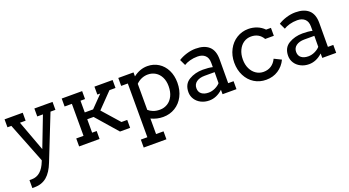

<svg xmlns="http://www.w3.org/2000/svg" viewBox="-53 -1100 3467 1907"><g transform="rotate(-20 1680.5 -146.0)"><path d="M522 -422H470L283 49Q247 142 194 186Q141 230 64 230H41V146H66Q168 146 219 13L223 2L56 -422H15V-506H207V-422H147L266 -100L390 -422H330V-506H522Z M1097 -84H1158V0H1051L854 -226H787V-84H835V0H619V-84H696V-422H619V-506H835V-422H787V-298H875L996 -422H965V-506H1157V-422H1093L939 -263Z M1753 -262Q1753 -182 1721 -120Q1689 -58 1632.5 -23.5Q1576 11 1505 11Q1440 11 1379 -18V146H1458V230H1218V146H1287V-422H1217V-506H1378V-464Q1448 -518 1527 -518Q1592 -518 1643.5 -485.5Q1695 -453 1724 -395Q1753 -337 1753 -262ZM1659 -259Q1659 -314 1638.5 -354.5Q1618 -395 1582.5 -416.5Q1547 -438 1503 -438Q1468 -438 1435.5 -424Q1403 -410 1379 -385V-110Q1398 -92 1428.5 -80Q1459 -68 1500 -68Q1543 -68 1579.5 -90Q1616 -112 1637.5 -155.5Q1659 -199 1659 -259Z M2282 -84V0H2135V-47Q2069 14 1992 14Q1944 14 1905 -6Q1866 -26 1844.5 -60Q1823 -94 1823 -134Q1823 -220 1887 -258Q1951 -296 2033 -296Q2093 -296 2136 -286V-332Q2136 -384 2107 -410.5Q2078 -437 2028 -437Q1985 -437 1947 -426.5Q1909 -416 1885 -400L1855 -463Q1892 -487 1941 -502Q1990 -517 2037 -517Q2128 -517 2177 -473Q2226 -429 2226 -337L2225 -84ZM2135 -117 2136 -233H2030Q1976 -233 1943.5 -209.5Q1911 -186 1911 -144Q1911 -104 1938.5 -83Q1966 -62 2012 -62Q2047 -62 2081 -78Q2115 -94 2135 -117Z M2720 -372Q2679 -442 2595 -442Q2552 -442 2517.5 -419Q2483 -396 2462.5 -353Q2442 -310 2442 -254Q2442 -199 2462.5 -157Q2483 -115 2518 -92Q2553 -69 2595 -69Q2642 -69 2677 -92Q2712 -115 2732 -158L2807 -121Q2777 -58 2721.5 -22Q2666 14 2594 14Q2524 14 2469 -20Q2414 -54 2382.5 -115.5Q2351 -177 2351 -254Q2351 -330 2383.5 -391.5Q2416 -453 2472 -487.5Q2528 -522 2595 -522Q2643 -522 2686 -505Q2729 -488 2761 -455H2812V-371H2723L2721 -370Q2721 -370 2721 -370.5Q2721 -371 2720 -371Z M3336 -84V0H3189V-47Q3123 14 3046 14Q2998 14 2959 -6Q2920 -26 2898.5 -60Q2877 -94 2877 -134Q2877 -220 2941 -258Q3005 -296 3087 -296Q3147 -296 3190 -286V-332Q3190 -384 3161 -410.5Q3132 -437 3082 -437Q3039 -437 3001 -426.5Q2963 -416 2939 -400L2909 -463Q2946 -487 2995 -502Q3044 -517 3091 -517Q3182 -517 3231 -473Q3280 -429 3280 -337L3279 -84ZM3189 -117 3190 -233H3084Q3030 -233 2997.5 -209.5Q2965 -186 2965 -144Q2965 -104 2992.5 -83Q3020 -62 3066 -62Q3101 -62 3135 -78Q3169 -94 3189 -117Z"/></g></svg>

Font: Arvo
Style: Regular
Weight: 400
Designer: Anton Koovit (Cyrillic Expansion: Cyreal)
Foundry: Anton Koovit, Yassin Baggar
Version: Version 3.000